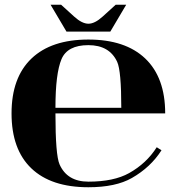

<svg xmlns="http://www.w3.org/2000/svg" viewBox="-20 -789 755 820"><path d="M357.4 -13.2Q466.1 -13.2 531.5 -49.8Q605.7 -91.3 649.4 -160.2L669.7 -147.2Q623.5 -74.7 543.2 -28.8Q474.1 10.7 357.4 10.7Q198.2 10.7 113.8 -70.1Q29.3 -150.9 29.3 -304.7Q29.3 -458 114.7 -539.3Q199.5 -620.1 357.4 -620.1Q515.1 -620.1 600.1 -539.3Q685.5 -458 685.5 -304.7H216.8Q216.8 -126.5 234.4 -86.9Q267.1 -13.2 357.4 -13.2ZM216.8 -328.6H498Q498 -486.6 480.5 -524.7Q447.5 -596.2 357.4 -596.2Q268.1 -596.2 242.7 -536.4Q216.8 -475.1 216.8 -328.6ZM263.9 -654.1 196 -768.8H241L296.6 -718.3Q330.3 -687.7 357.7 -687.7Q384.8 -687.7 418.5 -718.3L474.1 -768.8H519L451.2 -654.1Z"/></svg>

Font: itsadzoke
Style: Regular
Weight: 700
Width: 7
Version: Version 0.45